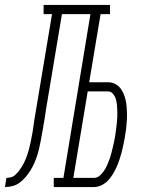

<svg xmlns="http://www.w3.org/2000/svg" viewBox="-76 -755 596 775"><path d="M-56 0 -50 -37Q-41 -37 -31.5 -39.5Q-22 -42 -14.5 -49Q-7 -56 -1 -63.5Q5 -71 10.5 -79.5Q16 -88 20.5 -97Q25 -106 28.5 -115Q32 -124 35 -133Q38 -142 40.5 -151Q43 -160 45 -169.5Q47 -179 49 -188Q51 -197 52.5 -206.5Q54 -216 56 -225Q59 -248 62.5 -270.5Q66 -293 70 -315L134 -698H100V-735H368V-698H330L284 -423H360Q377 -423 391 -415Q405 -407 413.5 -394Q422 -381 427 -366Q432 -351 434 -334.5Q436 -318 436.5 -301.5Q437 -285 436 -268Q435 -251 433 -234.5Q431 -218 428 -201Q425 -186 422 -170.5Q419 -155 415 -140Q411 -125 406 -110Q401 -95 394.5 -80.5Q388 -66 379.5 -52Q371 -38 359.5 -26Q348 -14 333 -7Q318 0 303 0H141V-37H180L289 -698H174L109 -309Q107 -293 104.5 -277.5Q102 -262 99 -247V-245Q96 -230 93.5 -215Q91 -200 88 -184.5Q85 -169 81.5 -154Q78 -139 73 -124Q68 -109 61.5 -94.5Q55 -80 46.5 -66.5Q38 -53 27 -40Q16 -27 3 -17.5Q-10 -8 -25.5 -4Q-41 0 -56 0ZM220 -37H303Q316 -37 326 -45.5Q336 -54 343.5 -65Q351 -76 356 -87.5Q361 -99 365.5 -111Q370 -123 373 -135Q376 -147 379 -159Q382 -171 384.5 -183Q387 -195 389 -207Q391 -220 392.5 -232.5Q394 -245 395.5 -257.5Q397 -270 397.5 -282.5Q398 -295 397.5 -307.5Q397 -320 396 -332Q395 -344 391.5 -355.5Q388 -367 380 -376.5Q372 -386 360 -386H278Z"/></svg>

Font: Iosevka Slab XLtObl
Style: Regular
Weight: 200
Italic angle: -9°
Monospace: yes
Designer: Belleve Invis
Foundry: Belleve Invis
Version: Version 11.1.1; ttfautohint (v1.8.3)